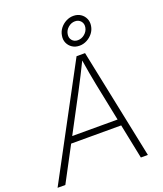

<svg xmlns="http://www.w3.org/2000/svg" viewBox="-189 -1081 1012 1192"><g transform="rotate(-20 316.5 -485.0)"><path d="M-17.6 0 372.6 -727.5H428.7L579.1 0H532.7L426.8 -520Q419.4 -557.6 410.9 -604.2Q402.3 -650.9 393.6 -708H405.3Q377.9 -652.3 354.5 -605.7Q331.1 -559.1 310.1 -520L33.7 0ZM136.2 -229 143.6 -271H507.8L501 -229ZM413.6 -782.2Q386.2 -782.2 366 -795.4Q345.7 -808.6 335.9 -830.6Q326.2 -852.5 331.1 -878.9Q335 -904.3 350.8 -924.8Q366.7 -945.3 389.9 -957.5Q413.1 -969.7 438.5 -969.7Q466.3 -969.7 486.3 -956.5Q506.3 -943.4 516.1 -921.4Q525.9 -899.4 521.5 -873.5Q517.6 -847.7 501.5 -827.1Q485.4 -806.6 462.2 -794.4Q439 -782.2 413.6 -782.2ZM415 -817.9Q439.9 -817.9 460.2 -835Q480.5 -852.1 484.9 -876.5Q489.3 -900.9 475.1 -917.7Q460.9 -934.6 437 -934.6Q412.1 -934.6 391.8 -917.2Q371.6 -899.9 367.7 -875.5Q363.3 -851.1 377.2 -834.5Q391.1 -817.9 415 -817.9Z"/></g></svg>

Font: Inter 16pt ExtraLight
Style: Italic
Weight: 250
Italic angle: -9.3988°
Version: Version 4.001;git-66647c0bb